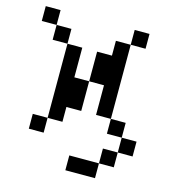

<svg xmlns="http://www.w3.org/2000/svg" viewBox="-97 -579 694 782"><g transform="rotate(15 250.0 -187.5)"><path d="M500 0V-62.5H437.5V0H375V62.5H250V125H375V62.5H437.5V0ZM437.5 -437.5V-500H375V-437.5H312.5V-375H250Q250 -375 250 -250H187.5Q187.5 -250 187.5 -375H125V-62.5H62.5V0H125V-62.5H187.5V-125H250Q250 -125 250 -250H312.5Q312.5 -250 312.5 -125H375V-62.5H437.5V-125H375V-437.5ZM125 -375V-437.5H62.5V-375ZM62.5 -437.5V-500H0V-437.5Z"/></g></svg>

Font: UnifontExMono
Style: Regular
Weight: 500
Version: Version 15.0.06